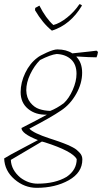

<svg xmlns="http://www.w3.org/2000/svg" viewBox="-31 -694 490 921"><path d="M218 -547Q174 -582 137 -645L138 -656L158 -667Q189 -606 225 -574Q256 -582 291 -610Q326 -638 350 -674Q353 -674 357.5 -671.5Q362 -669 362 -667Q307 -575 218 -547ZM145 207Q86 207 38.5 166Q-9 125 -11 66Q9 53 78.5 16.5Q148 -20 151 -22Q72 -53 72 -80Q147 -118 194 -144Q140 -142 104 -171.5Q68 -201 68 -252Q68 -298 90 -344Q112 -390 148 -417Q160 -427 193.5 -442Q227 -457 244 -457Q287 -457 316 -438Q421 -449 432 -451L439 -445Q437 -430 432 -419Q401 -419 339 -423L335 -422Q363 -394 363 -345Q363 -294 334.5 -243.5Q306 -193 262 -164Q214 -131 110 -77Q128 -56 207 -30Q213 -28 228.5 -23Q244 -18 252 -15Q260 -12 275 -6.5Q290 -1 298.5 3Q307 7 318.5 13Q330 19 337 25Q344 31 351 38.5Q358 46 361 54Q364 62 364 71Q364 134 299 170.5Q234 207 145 207ZM210 -162Q241 -174 275 -199Q300 -222 318 -263Q336 -304 336 -340Q336 -385 310 -409Q284 -433 241 -435Q212 -432 161 -406Q133 -378 114 -338Q95 -298 95 -261Q96 -225 114.5 -202Q133 -179 157 -171Q181 -163 210 -162ZM68 159Q106 187 149 187Q234 187 289 154Q337 121 337 69Q316 31 185 -11Q183 -12 178 -13Q173 -14 170 -15L21 73Q23 122 68 159Z"/></svg>

Font: Albura ExtraLight
Style: Italic
Weight: 156
Italic angle: -7°
Designer: Mercedes Jáuregui
Foundry: Omnibus-Type Team
Version: Version 1.000